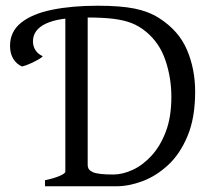

<svg xmlns="http://www.w3.org/2000/svg" viewBox="-20 -650 745 670"><path d="M321 -630Q401 -630 450 -620Q499 -610 535 -587Q604 -543 632.5 -476Q661 -409 661 -330Q661 -239 634.5 -175.5Q608 -112 566 -73.5Q524 -35 476.5 -17.5Q429 0 386 0H152L286 -73Q286 -57 304.5 -49Q323 -41 375 -41Q408 -41 443.5 -57.5Q479 -74 509.5 -107.5Q540 -141 559 -191.5Q578 -242 578 -312Q578 -378 557.5 -439Q537 -500 490 -539Q466 -559 439 -569.5Q412 -580 374.5 -584.5Q337 -589 280 -589Q185 -589 140 -567.5Q95 -546 95 -506Q95 -488 104 -474.5Q113 -461 129 -454Q127 -450 115 -443Q103 -436 86.5 -428.5Q70 -421 57 -418Q38 -426 26.5 -444.5Q15 -463 15 -490Q15 -540 54 -571Q93 -602 162 -616Q231 -630 321 -630ZM137 0V-21Q170 -28 189 -36.5Q208 -45 208 -51V-605H286V-75Q286 -57 303.5 -47Q321 -37 356 -30V0Z"/></svg>

Font: ChillKai
Style: Regular
Weight: 400
Designer: ChillType
Foundry: 寒蝉字型
Version: Version 2.000